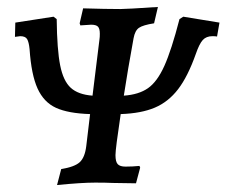

<svg xmlns="http://www.w3.org/2000/svg" viewBox="-20 -525 671 552"><path d="M611 -460 604 -420Q599 -421 591 -421Q573 -421 563 -410Q553 -399 543 -370Q520 -305 492 -268.5Q464 -232 425 -215.5Q386 -199 327 -197Q312 -97 312 -79Q312 -60 318.5 -53Q325 -46 341 -46Q361 -46 381 -48L383 -43L371 2L305 1Q285 0 254 0Q214 0 144 7L156 -39Q194 -45 209 -58.5Q224 -72 228 -105L239 -197Q176 -199 141 -215Q106 -231 88 -270.5Q70 -310 65 -384Q63 -404 58 -412.5Q53 -421 38 -421Q35 -421 23 -419L24 -460L134 -477L143 -470Q144 -382 153 -337Q162 -292 183.5 -272.5Q205 -253 246 -250L266 -412Q267 -418 267 -428Q267 -443 261.5 -448.5Q256 -454 242 -454L211 -452L209 -458L219 -501Q285 -499 326 -499Q344 -499 434 -505L423 -458Q391 -453 379.5 -445Q368 -437 364 -415Q347 -322 336 -250Q379 -253 405.5 -271.5Q432 -290 452.5 -335.5Q473 -381 496 -470L507 -477Z"/></svg>

Font: Alegreya SC Medium
Style: Italic
Weight: 500
Italic angle: -7°
Designer: Juan Pablo del Peral
Foundry: Huerta Tipografica
Version: Version 2.007; ttfautohint (v1.6)